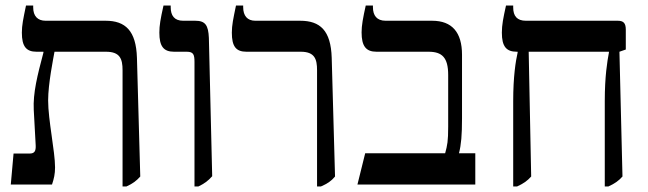

<svg xmlns="http://www.w3.org/2000/svg" viewBox="-20 -667 2342 694"><path d="M19 0H168C175 -21 179 -38 179 -62C179 -120 154 -233 154 -304C154 -365 173 -457 177 -480H363C414 -480 423 -454 423 -413V7H437C459 -3 473 -13 487 -29L475 -458C472 -556 433 -592 362 -592H145C116 -592 100 -609 100 -640V-647H74C64 -599 59 -576 59 -549C59 -499 75 -480 112 -480H137V-477C115 -394 99 -331 102 -270L109 -142C110 -121 105 -112 87 -112H29Z M683 7H697C718 -3 732 -13 747 -30L735 -530C733 -576 722 -592 686 -592H642C610 -592 597 -611 597 -641V-647H571C560 -598 556 -575 556 -549C556 -500 571 -480 609 -480H655C679 -480 683 -470 683 -443Z M1126 7H1140C1163 -3 1177 -12 1191 -29L1179 -458C1176 -557 1137 -592 1065 -592H903C874 -592 859 -610 859 -641V-647H833C823 -599 818 -576 818 -549C818 -499 833 -480 871 -480H1067C1118 -480 1126 -453 1126 -413Z M1272 0H1698V-113H1639C1647 -144 1650 -179 1650 -239V-469C1650 -550 1614 -592 1542 -592H1374C1342 -592 1328 -611 1328 -641V-647H1302C1292 -602 1287 -575 1287 -550C1287 -500 1303 -480 1341 -480H1529C1578 -480 1600 -459 1600 -396V-209C1600 -157 1597 -142 1589 -113H1300Z M1835 7H1849C1871 -3 1886 -13 1900 -29L1891 -480H2181V-477C2175 -445 2166 -392 2166 -301V7H2179C2201 -3 2216 -13 2230 -29L2219 -480L2242 -488V-560C2242 -584 2233 -592 2213 -592H1881C1849 -592 1835 -609 1835 -640V-647H1809C1799 -602 1794 -577 1794 -549C1794 -499 1810 -480 1848 -480H1851V-477C1844 -446 1835 -391 1835 -301Z"/></svg>

Font: Noto Serif Hebrew SemiCondensed Medium
Style: Regular
Weight: 500
Width: 4
Designer: Monotype Design Team
Foundry: Monotype Imaging Inc.
Version: Version 2.004